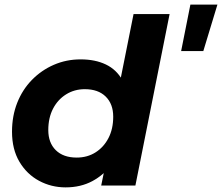

<svg xmlns="http://www.w3.org/2000/svg" viewBox="-20 -803 961 831"><path d="M264 8Q202 8 149 -20.5Q96 -49 64 -103Q32 -157 32 -233Q32 -301 54.5 -358Q77 -415 118 -457Q159 -499 213 -522.5Q267 -546 329 -546Q392 -546 438 -524Q484 -502 509.5 -456.5Q535 -411 535 -342Q535 -268 517.5 -204.5Q500 -141 465 -93.5Q430 -46 379.5 -19Q329 8 264 8ZM312 -121Q358 -121 393.5 -143.5Q429 -166 449.5 -205.5Q470 -245 470 -298Q470 -353 437.5 -385Q405 -417 347 -417Q302 -417 266 -394.5Q230 -372 209.5 -332.5Q189 -293 189 -240Q189 -185 221.5 -153Q254 -121 312 -121ZM418 0 440 -107 474 -267 495 -427 558 -742H714L566 0ZM764 -582 804 -783H921L860 -582Z"/></svg>

Font: MOST Montserrat
Style: Bold Italic
Weight: 700
Italic angle: -11.3°
Designer: Julieta Ulanovsky
Foundry: Julieta Ulanovsky
Version: Version 8.000;March 11, 2024;FontCreator 15.0.0.2926 64-bit